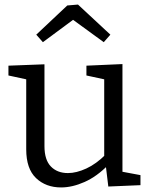

<svg xmlns="http://www.w3.org/2000/svg" viewBox="-20 -813 660 842"><path d="M248 9Q181 9 138 -32Q95 -73 95 -158V-477L105 -463L17 -482V-525L175 -531V-172Q175 -112 203 -83Q231 -54 278 -54Q315 -54 358.5 -74Q402 -94 444 -136L437 -118V-479L447 -463L359 -482V-525L517 -532V-49L505 -62L596 -45V-1L455 5L443 -94L455 -90Q405 -39 351 -15Q297 9 248 9ZM168 -628 139 -661 275 -789 322 -793 464 -661 435 -628 273 -746 326 -745Z"/></svg>

Font: Bitter Thin
Style: Regular
Weight: 400
Version: Version 3.021